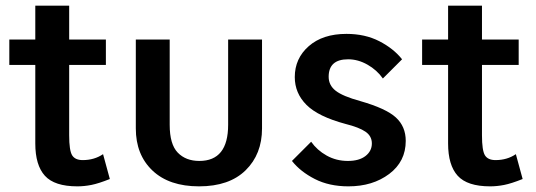

<svg xmlns="http://www.w3.org/2000/svg" viewBox="-20 -640 1897 680"><path d="M13 -500H105V-620H225V-500H355V-410H225V-161Q225 -107 235.5 -90Q246 -73 273 -73Q314 -73 345 -94L369 -6Q329 10 303.5 15Q278 20 254 20Q173 20 139 -17.5Q105 -55 105 -132V-410H13Z M581 -500V-198Q581 -129 609.5 -99.5Q638 -70 686 -70Q788 -70 788 -198V-500H908V-185Q908 -94 850 -37Q792 20 685 20Q579 20 520 -36Q461 -92 461 -185V-500Z M1082 -138Q1103 -108 1137 -89Q1171 -70 1212 -70Q1252 -70 1274.5 -87.5Q1297 -105 1297 -132Q1297 -158 1274.5 -173.5Q1252 -189 1204 -201Q1107 -227 1065.5 -268.5Q1024 -310 1024 -367Q1024 -433 1073.5 -476.5Q1123 -520 1207 -520Q1273 -520 1323.5 -494Q1374 -468 1404 -430L1336 -362Q1315 -392 1281.5 -411Q1248 -430 1213 -430Q1144 -430 1144 -368Q1144 -338 1169 -318.5Q1194 -299 1256 -282Q1347 -256 1382 -224Q1417 -192 1417 -141Q1417 -68 1358.5 -24Q1300 20 1214 20Q1146 20 1095 -6Q1044 -32 1014 -70Z M1475 -500H1567V-620H1687V-500H1817V-410H1687V-161Q1687 -107 1697.5 -90Q1708 -73 1735 -73Q1776 -73 1807 -94L1831 -6Q1791 10 1765.5 15Q1740 20 1716 20Q1635 20 1601 -17.5Q1567 -55 1567 -132V-410H1475Z"/></svg>

Font: Moderustic Med
Style: Regular
Weight: 500
Designer: Tural Alisoy
Foundry: TAFT Foundry
Version: Version 2.110